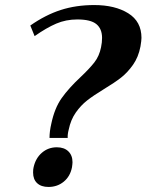

<svg xmlns="http://www.w3.org/2000/svg" viewBox="-20 -730 580 760"><path d="M183 -240Q196 -302 224 -341.5Q252 -381 298 -424Q334 -458 353.5 -483Q373 -508 380 -543Q384 -562 384 -580Q384 -616 361.5 -634.5Q339 -653 286 -653Q241 -653 202.5 -636.5Q164 -620 117 -587L100 -629Q160 -671 220.5 -690.5Q281 -710 353 -710Q435 -710 487.5 -677.5Q540 -645 540 -580Q540 -570 536 -546Q528 -504 506.5 -473.5Q485 -443 459.5 -423Q434 -403 391 -377Q350 -352 325 -332.5Q300 -313 280 -284.5Q260 -256 252 -217Q247 -198 248 -184H176Q176 -210 183 -240ZM111 -47Q111 -61 113 -68Q121 -104 146 -125.5Q171 -147 205 -147Q234 -147 250.5 -131Q267 -115 267 -88Q267 -82 265 -68Q258 -32 232.5 -11Q207 10 172 10Q143 10 127 -5Q111 -20 111 -47Z"/></svg>

Font: Trirong ExtraBold
Style: Italic
Weight: 800
Italic angle: -12°
Designer: Katatrad Team
Foundry: CadsonDemak
Version: Version 1.001